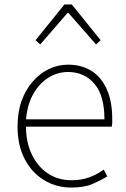

<svg xmlns="http://www.w3.org/2000/svg" viewBox="-20 -831 567 864"><path d="M300 13Q234 13 179 -20Q124 -53 91.5 -114.5Q59 -176 59 -262Q59 -327 77.5 -378Q96 -429 128.5 -465.5Q161 -502 201.5 -521Q242 -540 286 -540Q347 -540 391.5 -512Q436 -484 460.5 -429.5Q485 -375 485 -297Q485 -289 485 -280.5Q485 -272 483 -261H97Q97 -192 122.5 -137.5Q148 -83 194 -51.5Q240 -20 302 -20Q347 -20 382 -33Q417 -46 447 -68L463 -37Q433 -19 396 -3Q359 13 300 13ZM97 -294H450Q450 -401 405 -454Q360 -507 286 -507Q239 -507 198 -481.5Q157 -456 130 -408.5Q103 -361 97 -294ZM140 -650 270 -811H303L433 -650L412 -631L288 -773H284L161 -631Z"/></svg>

Font: Noto Sans HK Thin Thin
Style: Regular
Weight: 250
Version: Version 2.004-H2;hotconv 1.0.118;makeotfexe 2.5.65603